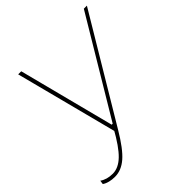

<svg xmlns="http://www.w3.org/2000/svg" viewBox="-205 -650 974 974"><g transform="rotate(-45 282.5 -162.5)"><path d="M-9 177 -6 156Q22 176 64 176Q105 176 143.5 139Q182 102 229 17L227 44L81 -520H103L236 -4H243L552 -520H574L240 38Q189 124 148 159.5Q107 195 61 195Q40 195 22 190.5Q4 186 -9 177Z"/></g></svg>

Font: Fixel Italic Variable Display Thin
Style: Italic
Weight: 100
Italic angle: -10°
Designer: AlfaBravo + MacPaw
Foundry: Kyrylo Tkachov, Marchela Mozhyna, Serhii Makarenko, Maria Weinstein, Zakhar Kryvoshyya
Version: Version 1.210;Glyphs 3.2 (3217)